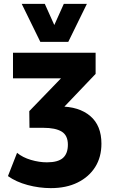

<svg xmlns="http://www.w3.org/2000/svg" viewBox="-20 -778 583 990"><path d="M242 192Q182 192 122.5 176Q63 160 21 130L68 10Q97 34 139.5 46.5Q182 59 222 59Q279 59 304.5 36.5Q330 14 330 -32Q330 -80 298 -99.5Q266 -119 203 -119H132L131 -205L335 -416L324 -374H47V-506H473V-397L289 -204L249 -229H287Q387 -229 445 -180Q503 -131 503 -37Q503 32 471 83Q439 134 380.5 163Q322 192 242 192ZM188 -562 92 -758H211L260 -649L309 -758H428L332 -562Z"/></svg>

Font: Nunito Sans 7pt Condensed Black
Style: Regular
Weight: 900
Width: 3
Designer: Vernon Adams
Foundry: Vernon Adams
Version: Version 3.101;gftools[0.9.27]